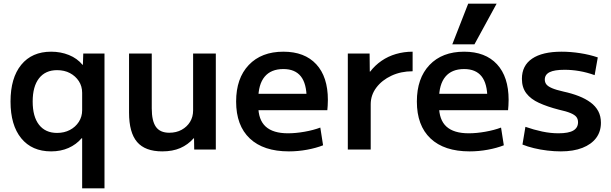

<svg xmlns="http://www.w3.org/2000/svg" viewBox="-20 -810 3312 1040"><path d="M425 210V-61H422Q393 -27 351 -8.5Q309 10 257 10Q153 10 95 -61Q37 -132 37 -260Q37 -388 95 -459Q153 -530 257 -530Q309 -530 353.5 -512Q398 -494 427 -459H429L431 -520H546V210ZM289 -90Q328 -90 358.5 -106Q389 -122 407 -150Q425 -178 425 -213V-307Q425 -343 407 -370.5Q389 -398 359 -414Q329 -430 289 -430Q226 -430 191.5 -386Q157 -342 157 -260Q157 -178 191.5 -134Q226 -90 289 -90Z M859 10Q766 10 722.5 -41Q679 -92 679 -200V-520H802V-223Q802 -155 824.5 -123Q847 -91 897 -91Q935 -91 964 -107Q993 -123 1009.5 -150Q1026 -177 1026 -212V-520H1149V0H1032L1031 -61H1029Q998 -26 956.5 -8Q915 10 859 10Z M1545 10Q1407 10 1333 -60Q1259 -130 1259 -260Q1259 -386 1327.5 -458Q1396 -530 1515 -530Q1630 -530 1693 -462Q1756 -394 1756 -269Q1756 -255 1755 -238Q1754 -221 1753 -213H1327V-302H1659L1641 -275Q1641 -357 1609.5 -396.5Q1578 -436 1515 -436Q1448 -436 1413.5 -394.5Q1379 -353 1379 -272V-237Q1379 -161 1419 -124.5Q1459 -88 1540 -88Q1582 -88 1630 -96.5Q1678 -105 1715 -119L1730 -23Q1692 -8 1643 1Q1594 10 1545 10Z M1864 0V-520H1982L1983 -422H1985Q2011 -456 2046.5 -480.5Q2082 -505 2125 -517.5Q2168 -530 2215 -530V-424Q2152 -424 2100.5 -400Q2049 -376 2018.5 -335.5Q1988 -295 1988 -245V0Z M2524 10Q2386 10 2312 -60Q2238 -130 2238 -260Q2238 -386 2306.5 -458Q2375 -530 2494 -530Q2609 -530 2672 -462Q2735 -394 2735 -269Q2735 -255 2734 -238Q2733 -221 2732 -213H2306V-302H2638L2620 -275Q2620 -357 2588.5 -396.5Q2557 -436 2494 -436Q2427 -436 2392.5 -394.5Q2358 -353 2358 -272V-237Q2358 -161 2398 -124.5Q2438 -88 2519 -88Q2561 -88 2609 -96.5Q2657 -105 2694 -119L2709 -23Q2671 -8 2622 1Q2573 10 2524 10ZM2550 -570H2430L2516 -790H2670Z M3018 10Q2983 10 2945 5.5Q2907 1 2872 -7.5Q2837 -16 2810 -27L2826 -123Q2872 -107 2917 -97.5Q2962 -88 3005 -88Q3060 -88 3085.5 -103Q3111 -118 3111 -148Q3111 -165 3102 -176.5Q3093 -188 3070.5 -197.5Q3048 -207 3007 -216Q2945 -232 2900 -252.5Q2855 -273 2831 -304.5Q2807 -336 2807 -383Q2807 -455 2862.5 -492.5Q2918 -530 3022 -530Q3071 -530 3122.5 -522Q3174 -514 3218 -499L3201 -403Q3159 -418 3118.5 -425Q3078 -432 3038 -432Q2983 -432 2957 -419Q2931 -406 2931 -379Q2931 -364 2939.5 -353Q2948 -342 2970 -332.5Q2992 -323 3032 -314Q3078 -304 3115 -289.5Q3152 -275 3179 -255Q3206 -235 3220.5 -208Q3235 -181 3235 -145Q3235 -97 3209 -62.5Q3183 -28 3134.5 -9Q3086 10 3018 10Z"/></svg>

Font: M PLUS 1 SemiBold
Style: Regular
Weight: 600
Designer: Coji Morishita
Foundry: UNDERFOREST DESIGN
Version: Version 1.001